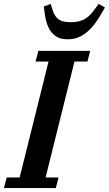

<svg xmlns="http://www.w3.org/2000/svg" viewBox="-50 -957 554 977"><path d="M-16 -54H50L197 -644H131L145 -698H409L395 -644H329L182 -54H248L234 0H-30ZM294 -757Q257 -757 234.5 -772.5Q212 -788 199.5 -812Q187 -836 181.5 -865.5Q176 -895 173 -924L208 -937L219 -902Q229 -872 249 -858Q269 -844 309 -844Q349 -844 375.5 -857Q402 -870 426 -902L452 -937L484 -919Q468 -890 450 -861.5Q432 -833 409.5 -809.5Q387 -786 359 -771.5Q331 -757 294 -757Z"/></svg>

Font: IBM Plex Serif SmBld
Style: Italic
Weight: 600
Italic angle: -14°
Designer: Mike Abbink, Paul van der Laan, Pieter van Rosmalen
Foundry: Bold Monday
Version: Version 3.001